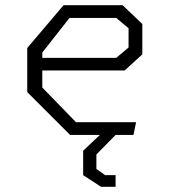

<svg xmlns="http://www.w3.org/2000/svg" viewBox="-20 -520 660 740"><path d="M85 -165V-335L225 -500H452.5L528.5 -427.5V-310.5L460.5 -248.5H114V-297H428L475.5 -337V-411L428 -451H248L143 -317.5V-182.5L273 -49H504.5L494.5 0H250ZM384.5 -18.5 425.5 0 351.5 75.5V131L385 155H425.5V200H369.5L300.5 155V61Z"/></svg>

Font: Monaspace Krypton Var ExLight
Style: Regular
Weight: 200
Designer: Riley Cran and the Lettermatic Team
Version: Version 1.200 (Monaspace Krypton Var)